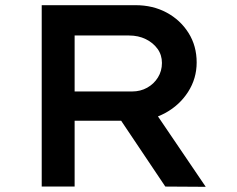

<svg xmlns="http://www.w3.org/2000/svg" viewBox="-20 -720 914 741"><path d="M141 0V-700H503Q570 -700 623 -671.5Q676 -643 707.5 -593Q739 -543 739 -479Q739 -417 706 -365.5Q673 -314 618 -284Q563 -254 496 -254H268V0ZM618 0 406 -316 542 -341 774 1ZM268 -367H490Q522 -367 548 -381.5Q574 -396 589.5 -421Q605 -446 605 -477Q605 -508 588 -531.5Q571 -555 542.5 -569Q514 -583 478 -583H268Z"/></svg>

Font: Lexend Giga Medium
Style: Regular
Weight: 500
Designer: Bonnie Shaver-Troup, Thomas Jockin
Foundry: Lexend
Version: Version 1.007